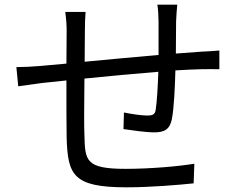

<svg xmlns="http://www.w3.org/2000/svg" viewBox="-20 -788 1040 821"><path d="M653 -768C656 -751 658 -716 658 -694V-553C553 -544 438 -533 342 -524L343 -657C343 -688 344 -715 346 -737H259C263 -707 265 -684 265 -654L264 -516C217 -512 178 -508 153 -506C117 -503 80 -501 50 -501L58 -419C85 -423 128 -429 159 -433L264 -444C264 -345 264 -241 265 -198C270 -40 292 13 521 13C621 13 742 3 808 -4L811 -88C747 -77 624 -66 517 -66C345 -66 344 -102 341 -209C339 -247 340 -350 341 -452C439 -462 555 -473 657 -481C655 -419 651 -353 646 -320C643 -298 633 -294 609 -294C586 -294 544 -300 510 -307L508 -236C535 -232 603 -222 639 -222C684 -222 706 -235 715 -279C724 -325 728 -414 730 -487C773 -490 811 -491 840 -492C865 -492 902 -493 918 -492V-572C894 -570 866 -568 840 -567C808 -565 771 -562 732 -559C732 -603 733 -652 733 -697C734 -718 736 -752 738 -768Z"/></svg>

Font: Noto Sans Mono CJK SC Regular
Style: Regular
Weight: 400
Designer: Ryoko NISHIZUKA (kana & ideographs); Paul D. Hunt (Latin, Greek & Cyrillic); Wenlong ZHANG (bopomofo); Sandoll Communica
Foundry: Adobe Systems Incorporated
Version: Version 1.005;PS 1.005;hotconv 1.0.96;makeotf.lib2.5.65012